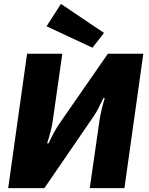

<svg xmlns="http://www.w3.org/2000/svg" viewBox="-20 -966 764 986"><path d="M293 -946 219 -831 455 -721 514 -797ZM716 -690H534L287 -334C267 -305 247 -269 230 -230H222C236 -274 247 -312 252 -353L300 -690H119L22 0H208L457 -363C478 -392 495 -429 511 -462H518C506 -424 497 -385 491 -348L441 0H619Z"/></svg>

Font: Exo 2 Extra Bold
Style: Italic
Weight: 800
Italic angle: -8°
Designer: Natanael Gama
Version: Version 1.001;PS 001.001;hotconv 1.0.88;makeotf.lib2.5.64775